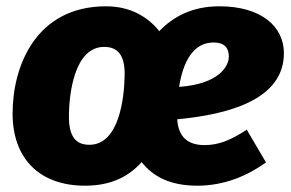

<svg xmlns="http://www.w3.org/2000/svg" viewBox="-20 -571 925 610"><path d="M882 -402C882 -486 811 -551 677 -551C592 -551 531 -519 486 -472C451 -516 396 -551 317 -551C96 -551 20 -364 20 -210C20 -67 106 19 250 19C334 19 390 -11 430 -56C466 -10 521 19 607 19C693 19 767 -13 825 -55L764 -159C714 -126 675 -110 630 -110C583 -110 547 -130 543 -192C703 -207 882 -253 882 -402ZM549 -295C561 -371 592 -436 658 -436C696 -436 707 -416 707 -391C707 -361 676 -304 549 -295ZM264 -111C221 -111 199 -137 199 -200C199 -275 217 -422 311 -422C354 -422 377 -396 376 -333C375 -258 358 -111 264 -111Z"/></svg>

Font: Fira Sans ExtraBold
Style: Italic
Weight: 800
Italic angle: -8°
Designer: bBox Type GmbH & Carrois Corporate GbR & Edenspiekermann AG
Foundry: bBox Type GmbH & Carrois Corporate GbR & Edenspiekermann AG
Version: Version 4.301;PS 004.301;hotconv 1.0.88;makeotf.lib2.5.64775